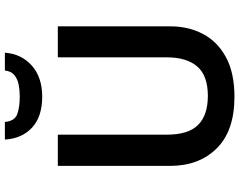

<svg xmlns="http://www.w3.org/2000/svg" viewBox="-117 -854 981 787"><g transform="rotate(-90 373.5 -460.5)"><path d="M659 -252Q659 -178 627.5 -118.5Q596 -59 532 -24.5Q468 10 370 10Q231 10 159 -62.5Q87 -135 87 -254V-714H215V-267Q215 -179 255 -139Q295 -99 374 -99Q457 -99 494.5 -142.5Q532 -186 532 -268V-714H659ZM551 -931Q546 -863 498 -820.5Q450 -778 371 -778Q289 -778 244 -819.5Q199 -861 195 -931H267Q271 -890 300 -880Q329 -870 372 -870Q397 -870 420 -874.5Q443 -879 459 -892Q475 -905 478 -931Z"/></g></svg>

Font: Noto Sans SemiBold
Style: Regular
Weight: 600
Designer: Monotype Design Team
Foundry: Monotype Imaging Inc.
Version: Version 2.007